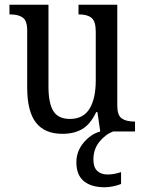

<svg xmlns="http://www.w3.org/2000/svg" viewBox="-20 -556 613 812"><path d="M375 119Q375 151 391 166.5Q407 182 435 182Q461 182 492 172V222Q478 228 458.5 232Q439 236 423 236Q366 236 334.5 210Q303 184 303 130Q303 84 333.5 47.5Q364 11 404 0L392 -82H387Q362 -30 327.5 -10Q293 10 244 10Q169 10 132 -37.5Q95 -85 95 -186V-427Q95 -468 76.5 -481.5Q58 -495 24 -495H20V-536H185V-190Q185 -120 205.5 -86.5Q226 -53 276 -53Q332 -53 358.5 -96Q385 -139 385 -216V-422Q385 -466 367 -480.5Q349 -495 315 -495H312V-536H476V-109Q476 -69 494.5 -55.5Q513 -42 548 -42H551V0H459Q426 12 400.5 43.5Q375 75 375 119Z"/></svg>

Font: Noto Serif Narrow
Style: Regular
Weight: 400
Width: 4
Designer: Monotype Design Team
Foundry: Monotype Imaging Inc.
Version: Version 1.001